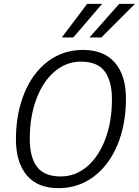

<svg xmlns="http://www.w3.org/2000/svg" viewBox="-20 -970 723 1000"><path d="M63 -244Q63 -378 106.5 -484Q150 -590 229 -650Q308 -710 412 -710Q522 -710 579 -643Q636 -576 636 -457Q636 -322 592 -216Q548 -110 468 -50Q388 10 285 10Q175 10 119 -57.5Q63 -125 63 -244ZM563 -453Q563 -547 525.5 -598Q488 -649 401 -649Q325 -649 264 -597Q203 -545 169 -453Q135 -361 135 -247Q135 -151 173 -101Q211 -51 296 -51Q373 -51 433.5 -102.5Q494 -154 528.5 -245.5Q563 -337 563 -453ZM434 -950H512L362 -775H302ZM601 -950H683L508 -775H446Z"/></svg>

Font: Niramit Light
Style: Italic
Weight: 300
Italic angle: -10°
Designer: Katatrad Aksorn Co.,Ltd.
Foundry: Cadson Demak Co.,Ltd.
Version: Version 1.000; ttfautohint (v1.6)